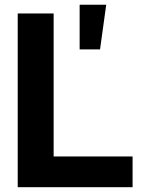

<svg xmlns="http://www.w3.org/2000/svg" viewBox="-20 -784 597 804"><path d="M54.2 0V-727.5H204.6V-128.9H535.2V0ZM313.5 -577.1V-764.2H424.8L398.9 -577.1Z"/></svg>

Font: Inter Display
Style: Bold
Weight: 700
Designer: Rasmus Andersson
Foundry: rsms
Version: Version 4.001;git-9221beed3